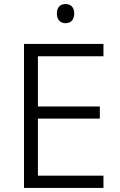

<svg xmlns="http://www.w3.org/2000/svg" viewBox="-20 -932 594 952"><path d="M305 -912C279 -912 262 -896 262 -865C262 -834 279 -817 305 -817C331 -817 348 -834 348 -865C348 -896 331 -912 305 -912ZM493 0V-61H168V-344H475V-404H168V-653H493V-714H99V0Z"/></svg>

Font: Noto Sans Thaana Light
Style: Regular
Weight: 300
Designer: David Williams
Foundry: Google Inc.
Version: Version 3.001